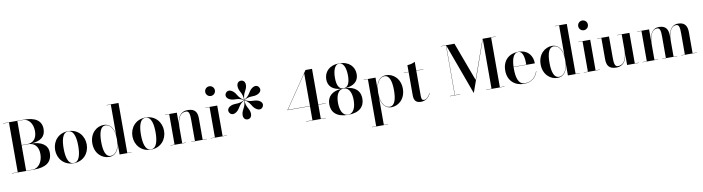

<svg xmlns="http://www.w3.org/2000/svg" viewBox="-33 -1669 10355 2828"><g transform="rotate(-10 5145.0 -255.0)"><path d="M353.5 0C522 0 623 -57.5 623 -205C623 -331 517.5 -379.5 383 -385.5C520 -395.5 593.5 -450.5 593.5 -565C593.5 -695 492 -750 333.5 -750H18.5V-746.5H108V-3.5H18.5V0ZM323.5 -746.5C397 -746.5 463.5 -674 463.5 -555C463.5 -436 397 -387 323.5 -387H233.5V-746.5ZM333 -383C416.5 -383 483.5 -329 483.5 -210C483.5 -91 416.5 -3.5 333 -3.5H233.5V-383Z M707 -230C707 -100 797.5 10 943.5 10C1089.5 10 1180 -100 1180 -230C1180 -360 1089.5 -470 943.5 -470C797.5 -470 707 -360 707 -230ZM834.5 -230C834.5 -336.5 852.5 -466.5 943.5 -466.5C1035 -466.5 1053 -336.5 1053 -230C1053 -123.5 1035 6.5 943.5 6.5C852.5 6.5 834.5 -123.5 834.5 -230Z M1809.5 -3.5H1746.5V-750H1568.5V-746.5H1631V-288.5C1618 -403.5 1563 -469.5 1475.5 -469.5C1366.5 -469.5 1263.5 -379.5 1263.5 -229.5C1263.5 -79.5 1366.5 9.5 1475.5 9.5C1563.5 9.5 1618 -56.5 1631 -171V0H1809.5ZM1631 -229.5C1631 -77.5 1569 -2 1498 -2C1427 -2 1396 -91 1396 -229.5C1396 -368.5 1427 -458.5 1498 -458.5C1569 -458.5 1631 -382 1631 -229.5Z M1863.5 -230C1863.5 -100 1954 10 2100 10C2246 10 2336.5 -100 2336.5 -230C2336.5 -360 2246 -470 2100 -470C1954 -470 1863.5 -360 1863.5 -230ZM1991 -230C1991 -336.5 2009 -466.5 2100 -466.5C2191.5 -466.5 2209.5 -336.5 2209.5 -230C2209.5 -123.5 2191.5 6.5 2100 6.5C2009 6.5 1991 -123.5 1991 -230Z M2390.5 -3.5V0H2623.5V-3.5H2568V-223C2568 -312.5 2585 -453 2704 -453C2752.5 -453 2758 -396.5 2758 -312.5V-3.5H2703V0H2936.5V-3.5H2873.5V-319C2873.5 -406 2846 -470 2731.5 -470C2611 -470 2577 -375 2568 -287V-460H2390.5V-456.5H2453.5V-3.5Z M3032.5 -687.5C3032.5 -647 3064.5 -615 3105 -615C3145.5 -615 3177.5 -647 3177.5 -687.5C3177.5 -728 3145.5 -760 3105 -760C3064.5 -760 3032.5 -728 3032.5 -687.5ZM2994.5 -3.5V0H3235V-3.5H3172V-460H2994.5V-456.5H3057V-3.5Z M3641 -253C3641 -259 3641 -264 3640 -271C3629.5 -345.5 3581.5 -360 3580 -467.5C3673 -413 3661.5 -363.5 3720.5 -318C3726.5 -313.5 3731 -311 3736 -308C3774.5 -286 3810 -294.5 3828.5 -326.5C3847.5 -358.5 3837 -394 3798.5 -416C3793.5 -419 3789 -422 3782.5 -424.5C3713 -452 3675.5 -418.5 3582 -471C3675.5 -523.5 3713 -489 3782.5 -517.5C3789 -520 3793.5 -523 3798.5 -526C3837 -548 3847.5 -583.5 3828.5 -615.5C3810 -647 3774.5 -656 3736 -634C3731 -631 3726.5 -628.5 3721 -624C3661.5 -578 3673 -528.5 3580 -474C3581.5 -581.5 3629.5 -596.5 3640 -670.5C3641 -677.5 3641 -683 3641 -689C3641 -733 3615.5 -760 3578.5 -760C3541.5 -760 3516 -733 3516 -689C3516 -683 3516 -677.5 3517 -670.5C3527 -596.5 3575.5 -581.5 3576.5 -474C3484 -528.5 3495 -578 3436 -624C3430.5 -628.5 3425.5 -631 3420.5 -634C3382.5 -656 3347 -647 3328 -615.5C3309.5 -583.5 3320 -548 3358 -526C3363 -523 3368 -520 3374.5 -517.5C3444 -489 3481 -523.5 3574.5 -471C3481 -418.5 3444 -452.5 3374.5 -424.5C3368 -422 3363 -419 3358 -416C3320 -394 3309.5 -358.5 3328 -326.5C3347 -294.5 3382.5 -286 3420.5 -308C3425.5 -311 3430.5 -313.5 3436 -318C3495 -363.5 3484 -413 3576.5 -467.5C3575.5 -360 3527 -345.5 3517 -271C3516 -264 3516 -259 3516 -253C3516 -209 3541.5 -182 3578.5 -182C3615.5 -182 3641 -209 3641 -253Z M4716 -3.5H4641V-213H4751V-217H4641V-750H4543.5L4178.5 -213H4516V-3.5H4421V0H4716ZM4185.5 -217 4516 -703.5V-217Z M4800.5 -190C4800.5 -70 4879.5 10 5048 10C5216.5 10 5295.5 -70 5295.5 -190C5295.5 -303.5 5225 -377.5 5074.5 -385.5C5206 -393 5275.5 -456.5 5275.5 -560C5275.5 -670 5196.5 -760 5048 -760C4899.5 -760 4820.5 -670 4820.5 -560C4820.5 -456.5 4890 -393 5021.5 -385.5C4871 -377.5 4800.5 -303.5 4800.5 -190ZM4950.5 -560C4950.5 -654 4974 -756.5 5048 -756.5C5122 -756.5 5145.5 -654 5145.5 -560C5145.5 -463.5 5122 -387.5 5048 -387.5C4974 -387.5 4950.5 -463.5 4950.5 -560ZM4930.5 -190C4930.5 -289 4961.5 -383 5048 -383C5134.5 -383 5165.5 -289 5165.5 -190C5165.5 -91 5134.5 6.5 5048 6.5C4961.5 6.5 4930.5 -91 4930.5 -190Z M5362 246.5V250H5602.5V246.5H5539.5V-171.5C5553 -56.5 5608.5 10 5696.5 10C5805 10 5908 -80 5908 -230C5908 -380 5805 -469 5696.5 -469C5608 -469 5553 -403.5 5539.5 -288.5V-460H5362V-456.5H5425V246.5ZM5539.5 -230C5539.5 -382.5 5602.5 -458 5673 -458C5744 -458 5775.5 -369 5775.5 -230C5775.5 -91 5744 -1 5673 -1C5602.5 -1 5539.5 -77.5 5539.5 -230Z M6286 -100.5 6283 -101.5C6262 -50.5 6222 -13 6187 -13C6160 -13 6149 -29 6149 -79V-456.5H6256V-460H6149V-590C6121.5 -572.5 6071.5 -560 6034 -560V-460H5961.5V-456.5H6034V-113.5C6034 -51 6048.5 7 6138 7C6209 7 6262 -37.5 6286 -100.5Z M6571.5 -3.5V0H6725V-3.5H6647.5V-745L6924 10H6928L7194 -746V-3.5H7113.5V0H7389V-3.5H7319V-746.5H7389V-750H7191.5L6986.5 -170.5L6771.5 -750H6567V-746.5H6644V-3.5Z M7889 -142H7885C7860 -60 7792 3.5 7693.5 3.5C7592 3.5 7569 -113.5 7569 -235C7569 -243.5 7569 -252 7569.5 -260H7887.5C7887.5 -369 7823.5 -470 7675 -470C7539 -470 7439 -382.5 7439 -230C7439 -77.5 7542.5 10 7678 10C7794 10 7863 -55.5 7889 -142ZM7675 -466.5C7751 -466.5 7760.5 -346 7760 -263.5H7569.5C7573 -368 7598 -466.5 7675 -466.5Z M8514.5 -3.5H8451.5V-750H8273.5V-746.5H8336V-288.5C8323 -403.5 8268 -469.5 8180.5 -469.5C8071.5 -469.5 7968.5 -379.5 7968.5 -229.5C7968.5 -79.5 8071.5 9.5 8180.5 9.5C8268.5 9.5 8323 -56.5 8336 -171V0H8514.5ZM8336 -229.5C8336 -77.5 8274 -2 8203 -2C8132 -2 8101 -91 8101 -229.5C8101 -368.5 8132 -458.5 8203 -458.5C8274 -458.5 8336 -382 8336 -229.5Z M8611 -687.5C8611 -647 8643 -615 8683.5 -615C8724 -615 8756 -647 8756 -687.5C8756 -728 8724 -760 8683.5 -760C8643 -760 8611 -728 8611 -687.5ZM8573 -3.5V0H8813.5V-3.5H8750.5V-460H8573V-456.5H8635.5V-3.5Z M9031.5 -460H8854V-456.5H8917V-141C8917 -54 8944.5 10 9059 10C9178 10 9212.5 -83 9221.5 -170V0H9400V-3.5H9337V-460H9154V-456.5H9221.5V-237C9221.5 -147.5 9205 -7 9086.5 -7C9037.5 -7 9031.5 -63.5 9031.5 -147.5Z M9453.5 -3.5V0H9685V-3.5H9631V-223.5C9631 -316 9651.5 -453.5 9751 -453.5C9797.5 -453.5 9801.5 -396.5 9801.5 -312.5V-3.5H9747.5V0H9970.5V-3.5H9916.5V-223.5C9916.5 -316 9936 -453.5 10036 -453.5C10082 -453.5 10086 -396.5 10086 -312.5V-3.5H10032V0H10264V-3.5H10201.5V-319C10201.5 -406 10168.5 -470 10065.5 -470C9956.5 -470 9925 -375.5 9916.5 -288V-319C9916.5 -406 9883.5 -470 9781 -470C9671.5 -470 9639.5 -374 9631 -286V-460H9453.5V-456.5H9516.5V-3.5Z"/></g></svg>

Font: Bodoni* 48pt Medium
Style: Regular
Weight: 500
Version: Version 2.3